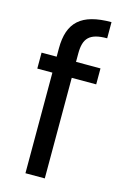

<svg xmlns="http://www.w3.org/2000/svg" viewBox="-118 -818 565 872"><g transform="rotate(15 164.5 -382.0)"><path d="M94 0H185V-473H300V-548H185V-587C185 -659 211 -688 294 -688V-764C153 -764 94 -710 94 -587V-548H23V-473H94Z"/></g></svg>

Font: Matrixport Regular
Style: Regular
Weight: 400
Designer: Ninad Kale (Devanagari), Jonny Pinhorn (Latin)
Foundry: Indian Type Foundry
Version: Version 3.200;PS 1.000;hotconv 16.6.54;makeotf.lib2.5.65590